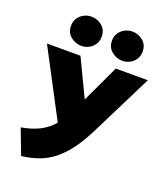

<svg xmlns="http://www.w3.org/2000/svg" viewBox="-170 -1068 1034 1198"><g transform="rotate(20 347.0 -469.0)"><path d="M113 14.5 49.5 -152.5Q119.5 -164.5 170 -190.2Q220.5 -216 259 -261.5Q297.5 -307 330.5 -378L481.5 -700H694.5L491.5 -293.5Q452 -213.5 410.5 -157.5Q369 -101.5 323.8 -65.8Q278.5 -30 226.5 -11.2Q174.5 7.5 113 14.5ZM295.5 -185.5 24.5 -700H247L420 -339ZM230 -759.5Q190.5 -759.5 159 -785.5Q127.5 -811.5 127.5 -856.5Q127.5 -886 142 -907.5Q156.5 -929 179.8 -941Q203 -953 230 -953Q269 -953 300 -927Q331 -901 331 -856.5Q331 -826.5 316.5 -804.8Q302 -783 278.8 -771.2Q255.5 -759.5 230 -759.5ZM501.5 -759.5Q462.5 -759.5 431 -785.5Q399.5 -811.5 399.5 -856.5Q399.5 -886 414 -907.5Q428.5 -929 451.8 -941Q475 -953 501.5 -953Q541 -953 572 -927Q603 -901 603 -856.5Q603 -826.5 588.5 -804.8Q574 -783 550.8 -771.2Q527.5 -759.5 501.5 -759.5Z"/></g></svg>

Font: Geologica Roman ExtraBold
Style: Regular
Weight: 800
Designer: Sindre Bremnes, Frode Helland
Foundry: Monokrom Skriftforlag AS
Version: Version 1.010;gftools[0.9.28]